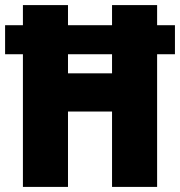

<svg xmlns="http://www.w3.org/2000/svg" viewBox="-23 -734 707 754"><path d="M67 0H244V-296H417V0H594V-521H664V-635H594V-714H417V-635H244V-714H67V-635H-3V-521H67ZM244 -446V-521H417V-446Z"/></svg>

Font: Noto Sans Gurmukhi Condensed Black
Style: Regular
Weight: 900
Width: 3
Designer: Jelle Bosma - Monotype Design Team
Foundry: Monotype Imaging Inc.
Version: Version 2.004